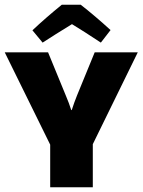

<svg xmlns="http://www.w3.org/2000/svg" viewBox="-27 -791 602 811"><path d="M365 -182V0H185V-180L-7 -570H176L252 -385Q264 -357 274 -326H276Q287 -360 298 -387L373 -570H555ZM440 -664 399 -611Q325 -660 277 -689Q202 -643 153 -611L110 -663Q164 -714 234 -771H314Q373 -725 440 -664Z"/></svg>

Font: Lalezar
Style: Regular
Weight: 400
Designer: Borna Izadpanah
Foundry: Borna Izadpanah
Version: Version 1.003